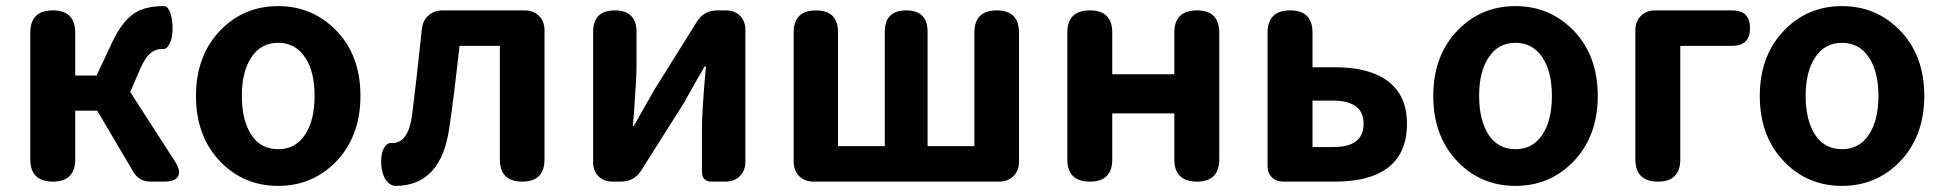

<svg xmlns="http://www.w3.org/2000/svg" viewBox="-20 -594 6358 628"><path d="M153 0Q79 0 79 -73V-280V-487Q79 -560 153 -560Q226 -560 226 -487V-347H296L347 -456Q380 -525 420 -551Q455 -574 516 -574Q517 -574 518 -574Q535 -571 542 -532Q547 -499 542 -473Q540 -461 533 -448Q524 -433 516 -434Q515 -434 514 -434Q490 -434 476 -423Q457 -410 440 -372L406 -293L553 -65Q572 -35 562.5 -17.5Q553 0 518 0H515H472Q435 0 416 -32L298 -232H226V-73Q226 0 153 0Z M890 14Q779 14 703 -63Q621 -146 621 -280Q621 -414 703 -497Q779 -574 890 -574Q1000 -574 1077 -497Q1159 -415 1159 -280Q1159 -147 1077 -63Q1000 14 890 14ZM890 -106Q946 -106 977.5 -153Q1009 -200 1009 -280Q1009 -360 978 -406Q946 -454 890 -454Q833 -454 802 -406Q771 -360 771 -280.5Q771 -201 802 -153Q833 -106 890 -106Z M1270 14Q1243 8 1232 -27Q1223 -57 1229 -91Q1232 -105 1240 -116Q1250 -128 1261 -126Q1262 -126 1263 -126Q1316 -126 1328 -219Q1340 -312 1360 -500Q1363 -527 1381.5 -543.5Q1400 -560 1427 -560H1564H1696Q1725 -560 1743 -542Q1761 -524 1761 -495V-280V-73Q1761 0 1688 0Q1615 0 1615 -73V-444H1483Q1483 -441 1482 -435Q1463 -264 1450 -179Q1424 14 1273 14Q1272 14 1270 14Z M1984 0Q1955 0 1937.5 -17.5Q1920 -35 1920 -64V-489Q1920 -560 1991 -560Q2062 -560 2062 -489V-383Q2062 -340 2054 -230Q2051 -198 2050 -182H2053Q2064 -201 2091 -249Q2112 -286 2120 -300L2260 -524Q2283 -560 2326 -560H2354Q2383 -560 2400.5 -542.5Q2418 -525 2418 -496V-280V-65Q2418 -36 2400 -18Q2382 0 2353 0H2347H2308Q2276 0 2276 -32V-176Q2276 -227 2287 -355Q2288 -370 2289 -377H2285Q2270 -352 2233 -286Q2222 -267 2218 -259L2077 -36Q2054 0 2011 0Z M2641 0Q2612 0 2594 -18Q2576 -36 2576 -65V-488Q2576 -560 2649 -560Q2721 -560 2721 -488V-116H2874V-490Q2874 -560 2944 -560Q3014 -560 3014 -490V-116H3167V-487Q3167 -560 3240 -560Q3313 -560 3313 -487V-280V-65Q3313 -36 3295 -18Q3277 0 3248 0H2944Z M3545 0Q3471 0 3471 -73V-487Q3471 -560 3545 -560Q3618 -560 3618 -487V-351H3821V-487Q3821 -560 3895 -560Q3968 -560 3968 -487V-280V-73Q3968 0 3895 0Q3821 0 3821 -73V-223H3719H3618V-73Q3618 0 3545 0Z M4178 0Q4154 0 4140 -14Q4126 -28 4126 -52V-280V-487Q4126 -560 4200 -560Q4273 -560 4273 -487V-374H4347Q4455 -374 4515 -332Q4582 -285 4582 -189Q4582 -90 4515 -42Q4456 0 4347 0H4236ZM4273 -113H4338Q4392 -113 4415 -132Q4440 -150 4440 -190Q4440 -265 4338 -265H4273V-189Z M4937 14Q4826 14 4750 -63Q4668 -146 4668 -280Q4668 -414 4750 -497Q4826 -574 4937 -574Q5047 -574 5124 -497Q5206 -415 5206 -280Q5206 -147 5124 -63Q5047 14 4937 14ZM4937 -106Q4993 -106 5024.5 -153Q5056 -200 5056 -280Q5056 -360 5025 -406Q4993 -454 4937 -454Q4880 -454 4849 -406Q4818 -360 4818 -280.5Q4818 -201 4849 -153Q4880 -106 4937 -106Z M5403 0Q5329 0 5329 -73V-280V-495Q5329 -524 5347 -542Q5365 -560 5394 -560H5516H5646Q5704 -560 5704 -502Q5704 -444 5646 -444H5476V-73Q5476 0 5403 0Z M6005 14Q5894 14 5818 -63Q5736 -146 5736 -280Q5736 -414 5818 -497Q5894 -574 6005 -574Q6115 -574 6192 -497Q6274 -415 6274 -280Q6274 -147 6192 -63Q6115 14 6005 14ZM6005 -106Q6061 -106 6092.5 -153Q6124 -200 6124 -280Q6124 -360 6093 -406Q6061 -454 6005 -454Q5948 -454 5917 -406Q5886 -360 5886 -280.5Q5886 -201 5917 -153Q5948 -106 6005 -106Z"/></svg>

Font: GenSenRounded2 TW B
Style: Regular
Weight: 700
Version: Version 2.000;PS 2;hotconv 16.6.51;makeotf.lib2.5.65220 DEVE